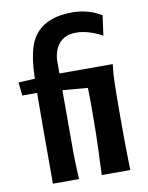

<svg xmlns="http://www.w3.org/2000/svg" viewBox="-86 -832 689 894"><g transform="rotate(-10 258.5 -385.0)"><path d="M15 -492 93 -496Q94 -514 94.5 -529.5Q95 -545 97 -560Q101 -607 113.5 -646Q126 -685 152 -712.5Q178 -740 219 -755Q260 -770 320 -770Q352 -770 387.5 -761Q423 -752 455 -732L442 -638Q407 -657 376 -665.5Q345 -674 319 -674Q290 -674 269.5 -664.5Q249 -655 236 -638.5Q223 -622 216.5 -600.5Q210 -579 210 -554V-500H462Q459 -477 457.5 -456Q456 -435 455.5 -409.5Q455 -384 454.5 -350.5Q454 -317 454 -271Q454 -225 454 -188Q454 -151 454.5 -119Q455 -87 455.5 -58.5Q456 -30 457 0H322Q323 -37 324.5 -65Q326 -93 327 -124.5Q328 -156 329 -195.5Q330 -235 330 -294Q330 -325 330 -353.5Q330 -382 329 -411L210 -421V-173Q210 -146 210 -124Q210 -102 211 -81.5Q212 -61 212.5 -41Q213 -21 215 0H91Q91 -85 91 -152Q91 -219 91 -270.5Q91 -322 91.5 -360.5Q92 -399 92 -429H22Z"/></g></svg>

Font: Cantora One
Style: Regular
Weight: 400
Designer: Pablo Impallari, Rodrigo Fuenzalida
Foundry: Pablo Impallari
Version: Version 1.002; ttfautohint (v0.8) -G 200 -r 50